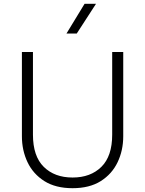

<svg xmlns="http://www.w3.org/2000/svg" viewBox="-20 -973 762 1008"><path d="M361 15Q272 15 213 -22.2Q154 -59.5 124.5 -121.5Q95 -183.5 95 -258V-700H153V-266Q153 -153 209.8 -97Q266.5 -41 361 -41Q455.5 -41 512.2 -97Q569 -153 569 -266V-700H627V-258Q627 -183.5 597.5 -121.5Q568 -59.5 509 -22.2Q450 15 361 15ZM329 -797 424 -953H484L383 -797Z"/></svg>

Font: Geologica Thin Roman Thin
Style: Regular
Weight: 250
Version: Version 1.010;gftools[0.9.28]